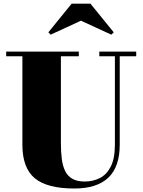

<svg xmlns="http://www.w3.org/2000/svg" viewBox="-20 -1038 796 1072"><path d="M740.5 -750V-724H648.5V-230Q648.5 -106.5 584.8 -46Q521 14.5 395 14.5Q243 14.5 174 -43Q105 -100.5 105 -230V-724H14.5V-750H420V-724H320V-240Q320 -190.5 325 -150.8Q330 -111 344 -82.8Q358 -54.5 384.5 -39.5Q411 -24.5 453.5 -24.5Q498.5 -24.5 536.8 -43.5Q575 -62.5 598.2 -107.5Q621.5 -152.5 621.5 -230V-724H534.5V-750ZM263 -844.5 250 -857.5 380 -1017.5H485L615 -857.5L601.5 -844.5L432 -922.5Z"/></svg>

Font: Bodoni Moda 9pt Black
Style: Regular
Weight: 900
Designer: Owen Earl
Foundry: indestructible type
Version: Version 2.005